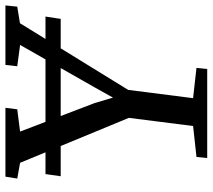

<svg xmlns="http://www.w3.org/2000/svg" viewBox="-58 -725 783 707"><g transform="rotate(-90 333.5 -371.5)"><path d="M105 0 109 -39.5 223 -52 253 -288.5 87.5 -689 29.5 -699.5 36.5 -743H290L284.5 -699.5L202.5 -689L307.5 -414.5L327.5 -347L365 -414L521.5 -689L443 -699.5L448 -743H667L662.5 -699.5L601.5 -689.5L356 -291L325.5 -52L437 -39.5L433 0ZM626 -595.5 617.5 -539.5H38L46 -595.5Z"/></g></svg>

Font: Merriweather 20pt
Style: Italic
Weight: 400
Italic angle: -7.8°
Version: Version 2.101